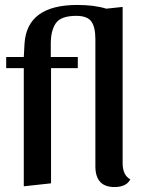

<svg xmlns="http://www.w3.org/2000/svg" viewBox="-20 -740 589 775"><path d="M475 -82Q475 -33 506 -16Q490 15 442 15Q365 15 365 -69V-582Q365 -631 348.5 -653.5Q332 -676 288 -676Q226 -676 205.5 -646.5Q185 -617 185 -564V-510H294V-465H186V0L76 12V-465H5V-510H76L79 -564Q89 -720 292 -720Q361 -720 409 -705L475 -712Z"/></svg>

Font: Sansita
Style: Regular
Weight: 400
Designer: Pablo Cosgaya
Foundry: Omnibus-Type
Version: Version 1.006;hotconv 1.0.109;makeotfexe 2.5.65596